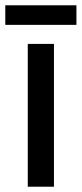

<svg xmlns="http://www.w3.org/2000/svg" viewBox="-37 -706 309 726"><path d="M167 0H68V-540H167ZM252 -686V-612H-17V-686Z"/></svg>

Font: Noto Sans Lao Condensed Medium
Style: Regular
Weight: 500
Width: 3
Designer: Monotype Design Team
Foundry: Monotype Imaging Inc.
Version: Version 2.003; ttfautohint (v1.8.4.7-5d5b)